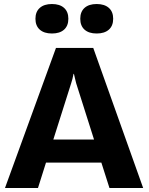

<svg xmlns="http://www.w3.org/2000/svg" viewBox="-20 -940 743 960"><path d="M157.2 -846.2Q157.2 -881.3 179 -900.6Q200.7 -919.9 239.7 -919.9Q278.8 -919.9 300.3 -900.6Q321.8 -881.3 321.8 -846.2Q321.8 -811 300.3 -791.7Q278.8 -772.5 239.7 -772.5Q200.7 -772.5 179 -791.7Q157.2 -811 157.2 -846.2ZM381.3 -846.2Q381.3 -881.3 402.8 -900.6Q424.3 -919.9 463.4 -919.9Q502.4 -919.9 524.2 -900.6Q545.9 -881.3 545.9 -846.2Q545.9 -811 524.2 -791.7Q502.4 -772.5 463.4 -772.5Q424.3 -772.5 402.8 -791.7Q381.3 -811 381.3 -846.2ZM486.8 -127H210L169.9 0H4.9L259.8 -700.2H446.3L695.8 0H527.3ZM450.2 -242.2 360.8 -523.9Q358.9 -531.7 355.5 -545.7Q352.1 -559.6 349.6 -570.8H347.7Q346.7 -563.5 342.3 -545.9Q337.9 -528.3 335.9 -523.9L246.6 -242.2Z"/></svg>

Font: Selawik
Style: Bold
Weight: 700
Designer: Aaron Bell
Foundry: Microsoft Corporation
Version: Version 1.01